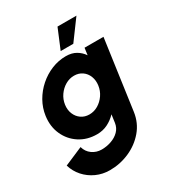

<svg xmlns="http://www.w3.org/2000/svg" viewBox="-266 -832 1109 1212"><g transform="rotate(-30 288.0 -225.5)"><path d="M423 -500H561L490 7Q479.5 81 433 135.8Q386.5 190.5 318.8 220.2Q251 250 176.5 250Q123.5 250 78 229.2Q32.5 208.5 0 172Q-32.5 135.5 -46.5 88L87.5 30.5Q98 68 128 89.5Q158 111 196.5 111Q232.5 111 266.5 99.2Q300.5 87.5 323.8 64.2Q347 41 352 7L360 -51Q333 -22.5 297.8 -4.8Q262.5 13 219.5 13Q147.5 13 93 -22.5Q38.5 -58 11.8 -117.8Q-15 -177.5 -5 -250Q2.5 -304.5 29.5 -352Q56.5 -399.5 97.8 -435.8Q139 -472 189.2 -492.5Q239.5 -513 293.5 -513Q336.5 -513 366.8 -495.2Q397 -477.5 416 -449ZM240 -119.5Q274 -119.5 303.8 -137.2Q333.5 -155 353.8 -184.5Q374 -214 379 -250Q384 -286 372.2 -315.8Q360.5 -345.5 335.5 -363Q310.5 -380.5 276.5 -380.5Q243 -380.5 213 -363Q183 -345.5 162.2 -315.8Q141.5 -286 136.5 -250Q131.5 -214 143.8 -184.2Q156 -154.5 181.2 -137Q206.5 -119.5 240 -119.5ZM282 -557 342 -701H480L374 -557Z"/></g></svg>

Font: Urbanist ExtraBold
Style: Italic
Weight: 800
Italic angle: -8°
Designer: Corey Hu
Foundry: Corey Hu
Version: Version 1.321; ttfautohint (v1.8.4.7-5d5b)